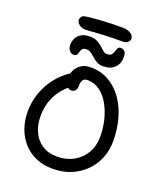

<svg xmlns="http://www.w3.org/2000/svg" viewBox="-182 -1149 1084 1277"><g transform="rotate(20 360.0 -511.0)"><path d="M344.2 10Q276.4 10 223.7 -13.3Q171 -36.6 134.3 -78.1Q97.6 -119.6 78.4 -173.9Q59.2 -228.2 59.2 -290Q59.2 -356.6 77.2 -411.5Q95.2 -466.4 122.9 -508.9Q150.6 -551.4 181.1 -580.4Q211.6 -609.4 236.7 -624.6Q261.8 -639.8 273.8 -639.8Q283.8 -639.8 292 -636.7Q300.2 -633.6 308.6 -620.8Q323.6 -599.4 313.1 -582Q302.6 -564.6 281.6 -550.8Q252.4 -530.6 221.8 -495.7Q191.2 -460.8 170.5 -410Q149.8 -359.2 149.8 -290Q149.8 -233 171.2 -184.2Q192.6 -135.4 236 -105.7Q279.4 -76 344.2 -76Q408.8 -76 459.8 -103.9Q510.8 -131.8 540.4 -182.3Q570 -232.8 570 -300Q570 -357.2 556.3 -414.3Q542.6 -471.4 515.9 -519.1Q489.2 -566.8 450.5 -595.4Q411.8 -624 360.8 -624Q338.4 -624 329.4 -607.6Q320.4 -591.2 320.4 -566.4Q320.4 -544.6 309.8 -533.2Q299.2 -521.8 284 -521.8Q271.4 -521.8 259.6 -528.9Q247.8 -536 240.2 -550.5Q232.6 -565 232.6 -585.2Q232.6 -618.8 246.5 -647.1Q260.4 -675.4 287.1 -693.2Q313.8 -711 351.2 -711Q425.4 -711 482.7 -678.4Q540 -645.8 580 -588.8Q620 -531.8 640.6 -457.6Q661.2 -383.4 661.2 -300Q661.2 -234.8 638.5 -178.7Q615.8 -122.6 573.3 -80.2Q530.8 -37.8 473 -13.9Q415.2 10 344.2 10ZM426.2 -745.4Q400.6 -745.4 382.1 -755.6Q363.6 -765.8 348.4 -779.5Q333.2 -793.2 318.6 -803.4Q304 -813.6 286.4 -813.6Q265.6 -813.6 257.7 -804.1Q249.8 -794.6 246.7 -781.9Q243.6 -769.2 238.4 -759.8Q233.2 -750.4 217.4 -750.4Q198 -750.4 185.6 -766.2Q173.2 -782 173.2 -806.2Q173.2 -828.4 183.3 -850.4Q193.4 -872.4 216.6 -887Q239.8 -901.6 279.4 -901.6Q310.2 -901.6 331.2 -890.7Q352.2 -879.8 367.2 -866Q382.2 -852.2 395 -841.3Q407.8 -830.4 422.2 -830.4Q445.4 -830.4 454.9 -841.1Q464.4 -851.8 468 -865.6Q471.6 -879.4 477.2 -890.1Q482.8 -900.8 498 -900.8Q514.4 -900.8 525.4 -889Q536.4 -877.2 536.4 -848Q536.4 -802.8 507.2 -774.1Q478 -745.4 426.2 -745.4ZM234.4 -934.2Q203.8 -934.2 186.9 -949.8Q170 -965.4 170 -982.4Q170 -992.8 177.7 -1003.8Q185.4 -1014.8 209.4 -1017.6Q254.6 -1023.4 295.5 -1026.4Q336.4 -1029.4 376.8 -1030.5Q417.2 -1031.6 459.6 -1031.6Q490.2 -1031.6 508.3 -1023.2Q526.4 -1014.8 534.2 -1003.9Q542 -993 542 -983.6Q542 -966 528.7 -955.2Q515.4 -944.4 491.8 -944.4Q410.4 -944.4 360.6 -941.9Q310.8 -939.4 281.7 -936.8Q252.6 -934.2 234.4 -934.2Z"/></g></svg>

Font: Shantell Sans Light
Style: Regular
Weight: 300
Designer: Stephen Nixon, Anya Danilova, Shantell Martin
Foundry: Arrow Type
Version: Version 1.011;[c5ecc13dd]